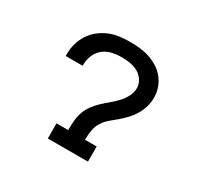

<svg xmlns="http://www.w3.org/2000/svg" viewBox="-119 -670 838 812"><g transform="rotate(30 300.0 -264.0)"><path d="M202 0V-74H259V-78Q259 -100 261 -122Q263 -144 270.5 -164.5Q278 -185 291.5 -203Q305 -221 321 -236Q337 -251 354 -265Q371 -279 386 -295Q401 -311 411.5 -331Q422 -351 422 -373Q422 -393 410 -411Q398 -429 379.5 -438.5Q361 -448 340.5 -451Q320 -454 299 -454Q276 -454 253 -448.5Q230 -443 212 -428Q194 -413 185 -391Q176 -369 176 -346V-340H93V-349Q93 -375 100 -400Q107 -425 120.5 -446.5Q134 -468 154.5 -484.5Q175 -501 198.5 -511Q222 -521 248 -524.5Q274 -528 299 -528Q323 -528 347 -525.5Q371 -523 394 -515.5Q417 -508 438 -495Q459 -482 474 -463Q489 -444 497 -421Q505 -398 505 -374Q505 -352 499 -330.5Q493 -309 482 -290Q471 -271 456 -254.5Q441 -238 424 -223.5Q407 -209 390 -195Q373 -181 361 -162.5Q349 -144 345 -122Q341 -100 341 -78V-74H398V0Z"/></g></svg>

Font: Iosevka HT Extended
Style: Regular
Weight: 400
Width: 7
Monospace: yes
Designer: Belleve Invis
Foundry: Belleve Invis
Version: Version 32.3.0; ttfautohint (v1.8.4)